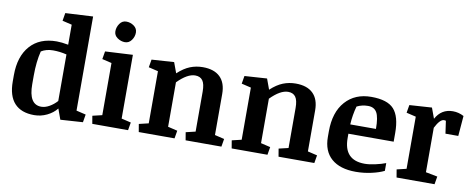

<svg xmlns="http://www.w3.org/2000/svg" viewBox="-66 -1070 3413 1383"><g transform="rotate(10 1640.5 -378.5)"><path d="M379.4 -460Q330.6 -472.2 280.3 -472.2Q230 -472.2 193.4 -449.2Q173.8 -370.1 173.8 -270V-206.5Q173.8 -57.6 265.1 -57.6Q293.9 -57.6 324.5 -75Q355 -92.3 379.4 -119.6ZM294.9 -540.5Q329.6 -540.5 379.4 -531.2V-677.7L309.6 -694.3L319.3 -752L521 -762.7V-74.2L590.8 -57.6L581.1 0L417.5 10.7L389.6 -66.4Q362.3 -31.7 318.1 -10.5Q273.9 10.7 225.1 10.7Q130.4 10.7 81.3 -42.5Q32.2 -95.7 32.2 -201.7V-247.1Q32.2 -384.8 101.1 -462.6Q169.9 -540.5 294.9 -540.5Z M723.1 -638.2Q697.3 -656.2 697.3 -686Q697.3 -715.8 715.3 -741.9Q733.4 -768.1 763.7 -768.1Q793.9 -768.1 819.3 -750Q844.7 -731.9 844.7 -701.7Q844.7 -671.4 826.2 -645.8Q807.6 -620.1 778.3 -620.1Q749 -620.1 723.1 -638.2ZM851.1 -74.2 920.9 -57.6 911.1 0H649.4L639.6 -57.6L709.5 -74.2V-455.6L639.6 -472.2L649.4 -529.8L851.1 -540.5Z M1319.8 -472.2Q1262.7 -472.2 1190.9 -399.4V-74.2L1260.7 -57.6L1251 0H989.3L979.5 -57.6L1049.3 -74.2V-455.6L979.5 -472.2L989.3 -529.8L1152.8 -540.5L1181.2 -463.4Q1227.1 -505.9 1271 -523.2Q1314.9 -540.5 1363.8 -540.5Q1446.8 -540.5 1490.2 -498Q1533.7 -455.6 1533.7 -374V-74.2L1603.5 -57.6L1593.8 0H1332L1322.3 -57.6L1392.1 -74.2V-366.7Q1392.1 -422.9 1374.3 -447.5Q1356.4 -472.2 1319.8 -472.2Z M1999.5 -472.2Q1942.4 -472.2 1870.6 -399.4V-74.2L1940.4 -57.6L1930.7 0H1668.9L1659.2 -57.6L1729 -74.2V-455.6L1659.2 -472.2L1668.9 -529.8L1832.5 -540.5L1860.8 -463.4Q1906.7 -505.9 1950.7 -523.2Q1994.6 -540.5 2043.5 -540.5Q2126.5 -540.5 2169.9 -498Q2213.4 -455.6 2213.4 -374V-74.2L2283.2 -57.6L2273.4 0H2011.7L2002 -57.6L2071.8 -74.2V-366.7Q2071.8 -422.9 2054 -447.5Q2036.1 -472.2 1999.5 -472.2Z M2668 -318.8Q2668 -404.3 2648.4 -438.2Q2628.9 -472.2 2584 -472.2Q2539.1 -472.2 2502 -453.1Q2483.9 -388.2 2480 -318.8ZM2478.5 -218.3Q2478.5 -57.6 2630.9 -57.6Q2664.1 -57.6 2708 -67.4Q2752 -77.1 2783.7 -89.4V-32.7Q2748 -14.6 2691.9 -2Q2635.7 10.7 2577.6 10.7Q2461.9 10.7 2399.4 -43.9Q2336.9 -98.6 2336.9 -202.1V-242.7Q2336.9 -383.3 2407.2 -461.9Q2477.5 -540.5 2595.7 -540.5Q2713.9 -540.5 2761.7 -487.5Q2809.6 -434.6 2809.6 -314V-250.5H2478.5Z M3066.9 -463.4Q3108.4 -540.5 3192.4 -540.5Q3234.9 -540.5 3272.9 -520L3260.7 -372.1H3167L3153.8 -464.4Q3147 -466.3 3140.6 -466.3Q3110.4 -466.3 3076.7 -399.4V-74.2L3162.6 -57.6L3152.8 0H2875L2865.2 -57.6L2935.1 -74.2V-455.6L2865.2 -472.2L2875 -529.8L3038.6 -540.5Z"/></g></svg>

Font: NoticiaText-Bold
Style: Bold
Weight: 700
Designer: JM Sole
Foundry: JM Sole
Version: Version 1.003